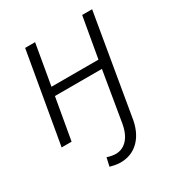

<svg xmlns="http://www.w3.org/2000/svg" viewBox="-177 -642 899 971"><g transform="rotate(-30 272.5 -156.0)"><path d="M173.3 -528.3 132.3 -291.5H406.7L448.2 -528.3H506.3L409.2 43.5Q397.9 125.5 353.5 170.9Q309.1 216.3 240.2 215.3Q216.8 214.4 184.1 205.6L195.3 156.2Q219.2 164.6 241.7 165.5Q282.7 166.5 311 136.7Q339.4 106.9 349.6 49.3L398.4 -242.2H124L81.5 0H23.4L115.2 -528.3Z"/></g></svg>

Font: RobotoInd Light
Style: Italic
Weight: 300
Italic angle: -12°
Designer: Google
Version: Version 2.001151; 2014